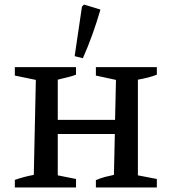

<svg xmlns="http://www.w3.org/2000/svg" viewBox="-20 -821 754 841"><path d="M45 0V-33Q65 -40 85.5 -45.5Q106 -51 128 -55L137 -471L45 -490V-527H313V-494Q296 -487 277.5 -483Q259 -479 233 -472V-296H484L488 -471L400 -490V-527H667V-494Q650 -487 628.5 -481.5Q607 -476 584 -472V-53L667 -37V0H400V-32Q421 -41 440 -46Q459 -51 479 -55L483 -234H233V-53L313 -37V0ZM343 -566 307 -575 339 -792 348 -801 420 -779Q404 -724 385 -671Q366 -618 343 -566Z"/></svg>

Font: Piazzolla SC Medium
Style: Regular
Weight: 500
Designer: Juan Pablo del Peral
Foundry: Huerta Tipografica
Version: Version 1.330